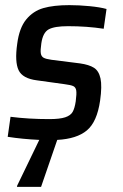

<svg xmlns="http://www.w3.org/2000/svg" viewBox="-20 -538 480 748"><path d="M203 7 140 190H46L47 185L133 7Q68 4 10 -5L21 -83Q91 -74 172 -74Q213 -74 234 -81Q255 -88 263 -102Q271 -116 275 -143Q279 -173 277 -185.5Q275 -198 265.5 -202.5Q256 -207 232 -210L124 -225Q68 -232 52.5 -264.5Q37 -297 47 -367Q55 -429 82 -462Q109 -495 149 -506.5Q189 -518 250 -518Q288 -518 329 -514Q370 -510 395 -503L384 -426Q318 -436 245 -436Q192 -436 169.5 -423.5Q147 -411 141 -369Q137 -342 139 -330Q141 -318 150 -313Q159 -308 181 -305L292 -291Q327 -286 346 -274Q365 -262 371.5 -232.5Q378 -203 370 -146Q358 -63 318.5 -30Q279 3 203 7Z"/></svg>

Font: Assailand Medium
Style: Italic
Weight: 500
Italic angle: -8°
Designer: Hector Gatti with collaboration of the Omnibus-Type team
Foundry: Omnibus-Type
Version: Version 0.072;October 19, 2019;FontCreator 12.0.0.2547 64-bi